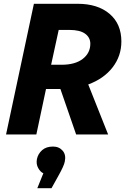

<svg xmlns="http://www.w3.org/2000/svg" viewBox="-20 -710 671 1014"><path d="M12 0 159 -690H390Q496 -690 558.5 -637Q621 -584 621 -491Q621 -414 574.5 -354Q528 -294 446 -264L551 0H382L299 -240H223L172 0ZM250 -368H305Q377 -368 417 -399Q457 -430 457 -479Q457 -512 429.5 -532Q402 -552 346 -552H290ZM322 144Q318 166 287 221L252 284H177L209 205Q194 199 182 178Q170 157 175 130Q181 102 202.5 83Q224 64 260 64Q292 64 311 86Q330 108 322 144Z"/></svg>

Font: Radio Canada
Style: Bold Italic
Weight: 700
Italic angle: -12°
Designer: Charles Daoud, Etienne Aubert Bonn, Alexandre Saumier Demers, Jacques Le Bailly
Foundry: Radio-Canada
Version: Version 2.104; ttfautohint (v1.8.4.7-5d5b);gftools[0.9.28.de